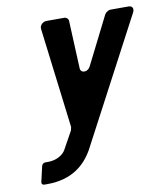

<svg xmlns="http://www.w3.org/2000/svg" viewBox="-77 -541 689 795"><g transform="rotate(-10 267.5 -143.0)"><path d="M58 190C162 190 218 140 252 80L531 -448C539 -463 533 -476 517 -476H441C432 -476 420 -468 416 -460L315 -259C304 -237 274 -237 273 -259L264 -460C264 -468 256 -476 247 -476H172C156 -476 142 -462 144 -447L196 -26L193 -12L152 62C141 83 112 100 77 100H65C58 100 52 105 50 112L35 177C33 184 38 190 45 190Z"/></g></svg>

Font: DIN Rundschrift
Style: BreitKursiv
Weight: 400
Width: 7
Version: Version 1.027